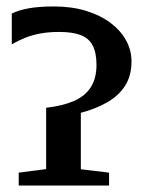

<svg xmlns="http://www.w3.org/2000/svg" viewBox="-20 -575 456 595"><path d="M38 0V-40L123 -51V-241Q174.5 -247 209 -262Q243.5 -277 261.2 -304.5Q279 -332 279 -374Q279 -411.5 267.2 -434Q255.5 -456.5 230.2 -466.2Q205 -476 163.5 -476Q130 -476 104 -471Q78 -466 57 -457.5Q36 -449 16.5 -437.5V-533Q36 -543 68 -549Q100 -555 147.5 -555Q202 -555 246.2 -541.5Q290.5 -528 322 -504.5Q353.5 -481 370.5 -450.2Q387.5 -419.5 387.5 -385Q387.5 -340 367.5 -309Q347.5 -278 312 -257.8Q276.5 -237.5 230.5 -225.5V-50.5L318 -40V0Z"/></svg>

Font: Merriweather 60pt Medium
Style: Regular
Weight: 500
Version: Version 2.100